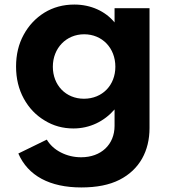

<svg xmlns="http://www.w3.org/2000/svg" viewBox="-20 -548 766 843"><path d="M337 275C404.5 275 460 264 504.5 241.5C593 196.5 636.5 114.5 636.5 14V-512H483V-449.5C442.5 -499 378.5 -528 306.5 -528C257 -528 213.5 -516 175 -492.5C136.5 -468.5 106 -436 84 -395.5C61.5 -354.5 50.5 -308 50.5 -256C50.5 -203 62 -156 84.5 -115C107 -74 137.5 -42 176 -19C214 4.5 256 16 302.5 16C374 16 437.5 -15 483 -67.5V4.5C483 87 423.5 142.5 336.5 142.5C304.5 142.5 275 135.5 247.5 121.5C220 107.5 199.5 88.5 185.5 65L60.5 126C103 224 199 275 337 275ZM348.5 -114.5C269 -114.5 212 -174 212 -255C212 -337 271 -397.5 349.5 -397.5C428.5 -397.5 486.5 -337.5 486.5 -255C486.5 -174 429.5 -114.5 348.5 -114.5Z"/></svg>

Font: Spartan
Style: Bold
Weight: 700
Designer: Matt Bailey, Mirko Velimirovic
Foundry: Matt Bailey
Version: Version 1.003